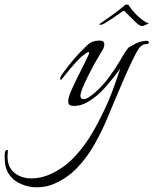

<svg xmlns="http://www.w3.org/2000/svg" viewBox="-225 -449 655 819"><path d="M-69 350Q-107 350 -142.5 332.5Q-178 315 -195 279Q-201 266 -203 251.5Q-205 237 -205 223V212Q-205 204 -203 197.5Q-201 191 -193 191Q-191 191 -191 193Q-191 199 -192 205Q-193 211 -193 218Q-193 264 -163.5 288Q-134 312 -90 312Q-72 312 -53 308Q-34 304 -17 297Q46 270 92.5 220.5Q139 171 174 109Q209 47 237 -17Q253 -55 265.5 -91Q278 -127 288 -156Q278 -142 262 -122Q246 -102 230 -83.5Q214 -65 202 -54Q177 -30 148.5 -13.5Q120 3 90 3Q80 3 73 -1Q66 -5 66 -16Q66 -30 73.5 -49Q81 -68 90 -87Q99 -106 105 -118Q117 -141 128 -164Q139 -187 147 -203Q155 -218 155 -223Q155 -231 143.5 -223Q132 -215 122 -207Q100 -186 76 -157.5Q52 -129 39 -112Q36 -108 34 -108Q32 -108 32 -113Q32 -121 37 -128Q51 -148 70 -172Q89 -196 109 -218Q128 -238 148 -257Q168 -276 199 -276Q220 -276 220 -260Q220 -246 208 -228Q201 -217 186 -191Q171 -165 155.5 -134.5Q140 -104 129 -78Q118 -52 118 -40Q118 -26 132 -26Q143 -26 159 -37.5Q175 -49 192 -65Q221 -93 245.5 -127Q270 -161 288 -192Q291 -197 298.5 -210Q306 -223 314.5 -235Q323 -247 328 -249Q333 -251 348 -260Q363 -269 378 -272Q392 -275 399 -275Q410 -275 410 -269Q410 -261 401 -261Q390 -261 381 -255.5Q372 -250 367 -242Q358 -229 341.5 -195Q325 -161 305.5 -116.5Q286 -72 267 -26.5Q248 19 232 57Q208 114 177 168.5Q146 223 104.5 266.5Q63 310 6 335Q-28 350 -69 350ZM387 -339Q377 -334 357 -351Q346 -361 330.5 -377Q315 -393 310 -398Q305 -406 298 -401Q293 -397 276.5 -385.5Q260 -374 243 -363Q226 -352 217 -347Q205 -341 197 -345Q226 -365 255.5 -386Q285 -407 310 -429H322Q332 -413 350.5 -393Q369 -373 390 -359Q394 -357 398 -354Q402 -351 408 -351V-348Q405 -347 397 -343.5Q389 -340 387 -339Z"/></svg>

Font: Italianno
Style: Regular
Weight: 400
Designer: Robert E. Leuschke
Foundry: Robert E. Leuschke
Version: Version 1.100; ttfautohint (v1.8.3)